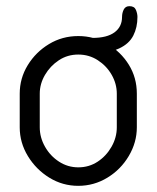

<svg xmlns="http://www.w3.org/2000/svg" viewBox="-20 -596 509 623"><path d="M234 7Q183 7 140 -19.5Q97 -46 70.5 -89.5Q44 -133 44 -183V-292Q44 -342 70 -384.5Q96 -427 139 -453Q182 -479 234 -479Q285 -479 328.5 -453.5Q372 -428 398 -386Q424 -344 424 -292V-183Q424 -134 398 -90Q372 -46 328.5 -19.5Q285 7 234 7ZM234 -53Q269 -53 297 -71.5Q325 -90 342 -120Q359 -150 359 -183V-292Q359 -324 342.5 -353Q326 -382 297.5 -400.5Q269 -419 234 -419Q199 -419 171 -400.5Q143 -382 126 -353Q109 -324 109 -292V-183Q109 -150 126 -120Q143 -90 171.5 -71.5Q200 -53 234 -53ZM280 -424V-473Q327 -473 351.5 -491Q376 -509 376 -541Q376 -554 381.5 -565Q387 -576 400 -576Q416 -576 421 -564Q426 -552 426 -541Q426 -507 412.5 -480.5Q399 -454 367 -439Q335 -424 280 -424Z"/></svg>

Font: Dosis
Style: Regular
Weight: 400
Designer: EdgarTolentino, PabloImpallari, IginoMarini
Foundry: EdgarTolentino, PabloImpallari, IginoMarini
Version: Version 3.001; ttfautohint (v1.8.2)